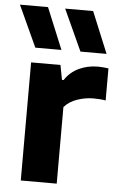

<svg xmlns="http://www.w3.org/2000/svg" viewBox="-66 -847 550 886"><g transform="rotate(5 209.0 -404.0)"><path d="M64.5 0V-547H200.5L213.5 -479H221Q246 -517 286.2 -535.8Q326.5 -554.5 374 -554.5Q387.5 -554.5 399.8 -553.2Q412 -552 422.5 -550.5V-402Q409 -404.5 393.8 -405.5Q378.5 -406.5 364.5 -406.5Q329 -406.5 291.2 -393.8Q253.5 -381 231 -354.5V0ZM287 -616.5 199.5 -808H329L408 -616.5ZM78 -616.5 -10 -808H120L199 -616.5Z"/></g></svg>

Font: Encode Sans SemiExpanded SemiExpanded
Style: Bold
Weight: 700
Width: 6
Designer: Multiple Designers
Foundry: Impallari Type
Version: Version 3.000; ttfautohint (v1.8.3) -l 8 -r 50 -G 200 -x 14 